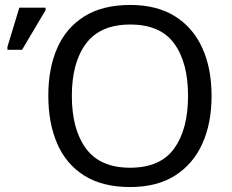

<svg xmlns="http://www.w3.org/2000/svg" viewBox="-20 -745 935 775"><path d="M834 -358Q834 -247 796.5 -164.5Q759 -82 686 -36Q613 10 505 10Q394 10 320.5 -36Q247 -82 211 -165Q175 -248 175 -359Q175 -469 211 -551Q247 -633 320.5 -679Q394 -725 506 -725Q613 -725 686 -679.5Q759 -634 796.5 -551.5Q834 -469 834 -358ZM270 -358Q270 -223 327 -145.5Q384 -68 505 -68Q627 -68 683 -145.5Q739 -223 739 -358Q739 -493 683 -569.5Q627 -646 506 -646Q385 -646 327.5 -569.5Q270 -493 270 -358ZM10 -544V-556L58 -714H164V-704L69 -544Z"/></svg>

Font: Go Noto Kurrent-Regular
Style: Regular
Weight: 400
Designer: Monotype Design Team
Foundry: Monotype Imaging Inc.
Version: Version 2.012; ttfautohint (v1.8.4.7-5d5b)